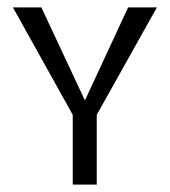

<svg xmlns="http://www.w3.org/2000/svg" viewBox="-20 -500 460 520"><path d="M177 0V-189L15 -480H92L210 -228L327 -480H405L242 -189V0Z"/></svg>

Font: Glametrix
Style: Regular
Weight: 500
Designer: gluk
Foundry: gluk
Version: Version 0.40